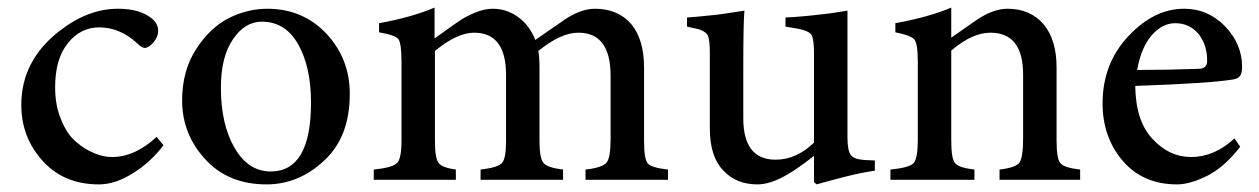

<svg xmlns="http://www.w3.org/2000/svg" viewBox="-20 -473 3311 505"><path d="M392 -113 410 -91Q375 -45 329 -17Q283 12 240 12Q148 12 92 -50Q36 -112 36 -197Q36 -314 137 -392Q212 -450 290 -450H291Q348 -450 380 -424Q396 -410 396 -392Q396 -376 384 -362Q371 -347 361 -347Q353 -347 342 -358Q296 -401 241 -401Q192 -401 159 -360Q125 -319 125 -243Q125 -195 141 -158Q156 -120 180 -100Q203 -80 228 -70Q252 -60 274 -60Q335 -60 392 -113Z M683 -450Q776 -450 838 -385Q900 -319 900 -226Q900 -113 833 -51Q766 12 681 12Q580 12 520 -54Q459 -120 459 -209Q459 -287 496 -344Q533 -401 583 -426Q632 -450 683 -450ZM669 -416Q624 -416 593 -370Q561 -324 561 -242Q561 -146 597 -84Q633 -22 692 -22Q798 -22 798 -203Q798 -297 764 -357Q730 -416 669 -416Z M1737 0H1520V-27Q1564 -32 1575 -45Q1586 -57 1586 -107V-274Q1586 -387 1501 -387Q1455 -387 1396 -339Q1399 -321 1399 -297V-101Q1399 -56 1410 -44Q1420 -32 1461 -27V0H1244V-27Q1289 -32 1300 -44Q1311 -55 1311 -102V-276Q1311 -387 1227 -387Q1182 -387 1124 -339V-102Q1124 -56 1134 -44Q1143 -32 1179 -27V0H963V-27Q1012 -32 1024 -44Q1036 -55 1036 -103V-311Q1036 -358 1028 -370Q1019 -381 977 -388V-412Q1061 -427 1123 -453V-372Q1186 -417 1194 -422Q1241 -450 1276 -450Q1313 -450 1343 -428Q1373 -406 1388 -368L1469 -424Q1510 -450 1545 -450Q1605 -450 1640 -410Q1674 -369 1674 -296V-102Q1674 -54 1684 -43Q1693 -32 1737 -27Z M2281 -51V-24Q2250 -20 2202 -8Q2148 6 2128 12L2121 6V-63Q2076 -28 2051 -14Q2007 12 1972 12Q1916 12 1882 -25Q1847 -61 1847 -136V-334Q1847 -370 1841 -381Q1834 -392 1814 -397L1787 -403V-427Q1806 -428 1863 -434Q1888 -437 1938 -445Q1935 -412 1935 -299V-162Q1935 -53 2020 -53Q2075 -53 2121 -98V-333Q2121 -371 2114 -382Q2106 -392 2081 -397L2046 -403V-427Q2090 -429 2138 -435Q2162 -437 2209 -445V-113Q2209 -76 2218 -65Q2226 -54 2255 -52Z M2821 0H2609V-27Q2651 -32 2661 -45Q2671 -58 2671 -110V-277Q2671 -387 2585 -387Q2537 -387 2482 -340V-104Q2482 -55 2492 -44Q2501 -32 2543 -27V0H2322V-27Q2372 -32 2383 -44Q2394 -56 2394 -105V-311Q2394 -358 2385 -369Q2376 -380 2335 -388V-412Q2423 -428 2482 -453V-374Q2545 -418 2548 -420Q2592 -450 2630 -450Q2690 -450 2725 -409Q2759 -368 2759 -296V-104Q2759 -55 2769 -44Q2778 -32 2821 -27Z M3227 -109 3242 -87Q3201 -34 3156 -11Q3110 12 3076 12Q2986 12 2933 -50Q2880 -112 2880 -201Q2880 -305 2947 -377Q3015 -450 3094 -450H3095Q3157 -450 3202 -404Q3247 -357 3247 -297Q3247 -281 3242 -274Q3237 -266 3223 -264Q3166 -254 2966 -247Q2967 -155 3011 -108Q3055 -60 3113 -60Q3174 -60 3227 -109ZM3071 -412Q3037 -412 3009 -380Q2981 -347 2971 -289Q3050 -289 3132 -292Q3155 -292 3155 -312Q3155 -314 3155 -315Q3155 -354 3133 -383Q3109 -412 3071 -412Z"/></svg>

Font: Shafarik
Style: Regular
Weight: 400
Version: Version 1.001; ttfautohint (v1.8.4.7-5d5b)